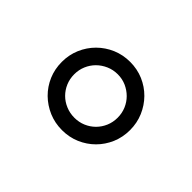

<svg xmlns="http://www.w3.org/2000/svg" viewBox="-59 -829 438 438"><g transform="rotate(45 160.0 -610.0)"><path d="M230 -609.9Q230 -624.5 224.6 -637.2Q219.2 -649.9 209.7 -659.4Q200.2 -668.9 187.5 -674.6Q174.8 -680.2 160.2 -680.2Q145.5 -680.2 132.6 -674.6Q119.6 -668.9 110.1 -659.4Q100.6 -649.9 95.2 -637.2Q89.8 -624.5 89.8 -609.9Q89.8 -595.2 95.2 -582.5Q100.6 -569.8 110.1 -560.3Q119.6 -550.8 132.6 -545.4Q145.5 -540 160.2 -540Q174.8 -540 187.5 -545.4Q200.2 -550.8 209.7 -560.3Q219.2 -569.8 224.6 -582.5Q230 -595.2 230 -609.9ZM270 -609.9Q270 -586.9 261.5 -566.9Q252.9 -546.9 238 -532Q223.1 -517.1 203.1 -508.5Q183.1 -500 160.2 -500Q137.2 -500 117.2 -508.5Q97.2 -517.1 82 -532Q66.9 -546.9 58.3 -566.9Q49.8 -586.9 49.8 -609.9Q49.8 -632.8 58.3 -652.8Q66.9 -672.9 82 -688Q97.2 -703.1 117.2 -711.7Q137.2 -720.2 160.2 -720.2Q183.1 -720.2 203.1 -711.7Q223.1 -703.1 238 -688Q252.9 -672.9 261.5 -652.8Q270 -632.8 270 -609.9Z"/></g></svg>

Font: Charis SIL Viet
Style: Italic
Weight: 400
Italic angle: -11°
Foundry: SIL International
Version: Version 5.000